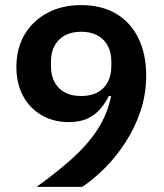

<svg xmlns="http://www.w3.org/2000/svg" viewBox="-20 -730 640 750"><path d="M551 -436Q551 -361 528.5 -295Q506 -229 469.5 -173Q433 -117 389 -73Q345 -29 301 0H123Q205 -59 264.5 -113Q324 -167 361.5 -225Q399 -283 414 -354L406 -356Q393 -330 373 -306Q353 -282 323 -267.5Q293 -253 248 -253Q190 -253 143.5 -279.5Q97 -306 70.5 -354.5Q44 -403 44 -469Q44 -540 75.5 -594Q107 -648 164 -679Q221 -710 297 -710Q377 -710 433.5 -676.5Q490 -643 520.5 -581Q551 -519 551 -436ZM297 -355Q334 -355 360 -368.5Q386 -382 400.5 -408.5Q415 -435 415 -473V-488Q415 -526 400.5 -552Q386 -578 360 -592Q334 -606 297 -606Q260 -606 234 -592Q208 -578 193.5 -552Q179 -526 179 -488V-473Q179 -435 193.5 -408.5Q208 -382 234 -368.5Q260 -355 297 -355Z"/></svg>

Font: IBM Plex Sans SemiBold
Style: Regular
Weight: 600
Designer: Mike Abbink, Paul van der Laan, Pieter van Rosmalen
Foundry: Bold Monday
Version: Version 3.201